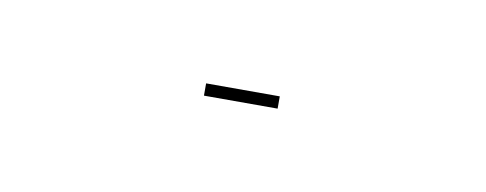

<svg xmlns="http://www.w3.org/2000/svg" viewBox="-22 -411 195 77"><g transform="rotate(10 75.0 -372.5)"><path d="M60 -375H90V-370H60Z"/></g></svg>

Font: Exetegue
Style: Regular
Weight: 400
Designer: Fábio Duarte Martins
Foundry: Fábio Duarte Martins
Version: Version 0.001